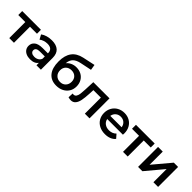

<svg xmlns="http://www.w3.org/2000/svg" viewBox="288 -2022 3336 3336"><g transform="rotate(45 1956.0 -354.0)"><path d="M466 -394H294V0H179V-394H6V-491H466Z M956 -288V0H847V-60Q826 -28 787 -11Q748 6 693 6Q638 6 596.5 -12.5Q555 -31 532.5 -64.5Q510 -98 510 -141Q510 -207 559 -247Q608 -287 714 -287H841V-294Q841 -346 810 -373.5Q779 -401 719 -401Q677 -401 637 -388Q597 -375 570 -352L524 -436Q563 -466 617.5 -481.5Q672 -497 732 -497Q841 -497 898.5 -445Q956 -393 956 -288ZM841 -154V-211H722Q623 -211 623 -145Q623 -114 648 -95.5Q673 -77 717 -77Q760 -77 793.5 -97Q827 -117 841 -154Z M1601 -232Q1601 -161 1567.5 -106.5Q1534 -52 1474.5 -21.5Q1415 9 1338 9Q1211 9 1141 -75.5Q1071 -160 1071 -319Q1071 -467 1134.5 -553.5Q1198 -640 1328 -668L1556 -717L1573 -614L1366 -571Q1277 -553 1232.5 -509Q1188 -465 1181 -385Q1214 -424 1261 -445.5Q1308 -467 1364 -467Q1434 -467 1487.5 -437.5Q1541 -408 1571 -354.5Q1601 -301 1601 -232ZM1341 -370Q1277 -370 1237.5 -331.5Q1198 -293 1198 -229Q1198 -165 1238 -124.5Q1278 -84 1341.5 -84Q1405 -84 1444 -125Q1483 -166 1483 -229.5Q1483 -293 1444 -331.5Q1405 -370 1341 -370Z M2151 -491V0H2036V-394H1852L1847 -296Q1842 -199 1829 -133Q1816 -67 1784 -29Q1752 9 1697 9Q1671 9 1634 -1L1639 -98Q1652 -95 1661 -95Q1696 -95 1713.5 -123Q1731 -151 1736 -190Q1741 -229 1745 -302L1753 -491Z M2762 -209H2377Q2387 -155 2430 -123Q2473 -91 2536 -91Q2617 -91 2670 -144L2731 -74Q2698 -34 2647.5 -14Q2597 6 2533 6Q2452 6 2390.5 -26Q2329 -58 2295.5 -115.5Q2262 -173 2262 -246Q2262 -317 2294.5 -374.5Q2327 -432 2385 -464.5Q2443 -497 2516 -497Q2588 -497 2644.5 -465Q2701 -433 2732.5 -375.5Q2764 -318 2764 -243Q2764 -231 2762 -209ZM2376 -285H2655Q2647 -339 2609.5 -372Q2572 -405 2516 -405Q2461 -405 2422.5 -372Q2384 -339 2376 -285Z M3261 -394H3089V0H2974V-394H2801V-491H3261Z M3344 -491H3459V-167L3731 -491H3836V0H3721V-324L3450 0H3344Z"/></g></svg>

Font: Montserrat Ace
Style: Bold
Weight: 600
Designer: Julieta Ulanovsky
Foundry: Julieta Ulanovsky
Version: Version 1